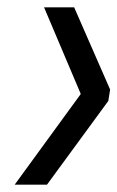

<svg xmlns="http://www.w3.org/2000/svg" viewBox="-20 -557 320 523"><path d="M108 -54H20L200 -301L100 -537H182L280 -313L275 -282Z"/></svg>

Font: Economica
Style: Bold Italic
Weight: 700
Designer: Vicente Lamonaca
Foundry: Vicente Lamonaca
Version: Version 1.100